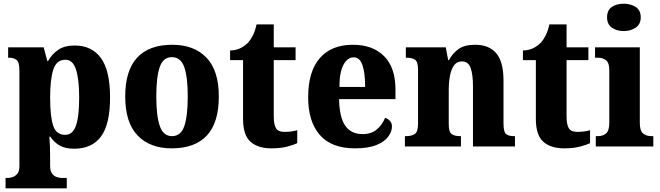

<svg xmlns="http://www.w3.org/2000/svg" viewBox="-20 -792 3570 1038"><path d="M10 226V170H23Q33 170 47.5 165.5Q62 161 73.5 147.5Q85 134 85 107V-409Q85 -456 69.5 -468Q54 -480 30 -480H24V-536H216L236 -462H240Q260 -499 294.5 -522.5Q329 -546 383 -546Q476 -546 525.5 -478.5Q575 -411 575 -265Q575 -120 526 -54Q477 12 381 12Q333 12 303 -5Q273 -22 252 -53H247Q249 -28 250 0Q251 28 251 58V105Q251 133 262 147Q273 161 287.5 165.5Q302 170 312 170H341V226ZM332 -63Q373 -63 390.5 -112.5Q408 -162 408 -264Q408 -362 391 -415.5Q374 -469 334 -469Q285 -469 268 -415.5Q251 -362 251 -266Q251 -162 267.5 -112.5Q284 -63 332 -63Z M908 10Q791 10 724 -59.5Q657 -129 657 -270Q657 -411 721.5 -480.5Q786 -550 911 -550Q1029 -550 1096 -480.5Q1163 -411 1163 -270Q1163 -129 1098.5 -59.5Q1034 10 908 10ZM910 -56Q958 -56 976.5 -110.5Q995 -165 995 -270Q995 -376 976 -429.5Q957 -483 909 -483Q862 -483 843.5 -429.5Q825 -376 825 -270Q825 -165 844 -110.5Q863 -56 910 -56Z M1447 10Q1375 10 1334.5 -25.5Q1294 -61 1294 -149V-467H1224V-519Q1260 -520 1285.5 -534.5Q1311 -549 1324 -565Q1337 -580 1348.5 -603.5Q1360 -627 1367 -660H1460V-536H1578V-467H1460V-163Q1460 -119 1472 -99Q1484 -79 1517 -79Q1555 -79 1587 -88V-18Q1571 -10 1535 0Q1499 10 1447 10Z M1899 10Q1772 10 1709 -62.5Q1646 -135 1646 -265Q1646 -406 1709 -478Q1772 -550 1888 -550Q1995 -550 2056.5 -488.5Q2118 -427 2118 -308V-256H1813Q1815 -158 1846.5 -112.5Q1878 -67 1940 -67Q1988 -67 2017.5 -92.5Q2047 -118 2062 -155Q2078 -150 2088.5 -138Q2099 -126 2099 -108Q2099 -81 2079 -53.5Q2059 -26 2015 -8Q1971 10 1899 10ZM1954 -322Q1954 -398 1939.5 -440Q1925 -482 1892 -482Q1858 -482 1836.5 -441Q1815 -400 1815 -322Z M2169 0V-56H2174Q2206 -56 2223 -68Q2240 -80 2240 -124V-416Q2240 -457 2224.5 -468.5Q2209 -480 2178 -480H2174V-536H2390L2403 -467H2407Q2427 -504 2459 -527Q2491 -550 2549 -550Q2624 -550 2663 -504Q2702 -458 2702 -357V-126Q2702 -80 2715 -68Q2728 -56 2760 -56H2764V0H2537V-325Q2537 -389 2524.5 -424.5Q2512 -460 2477 -460Q2450 -460 2434.5 -438.5Q2419 -417 2412.5 -381.5Q2406 -346 2406 -306V-121Q2406 -79 2421.5 -67.5Q2437 -56 2468 -56H2472V0Z M3030 10Q2958 10 2917.5 -25.5Q2877 -61 2877 -149V-467H2807V-519Q2843 -520 2868.5 -534.5Q2894 -549 2907 -565Q2920 -580 2931.5 -603.5Q2943 -627 2950 -660H3043V-536H3161V-467H3043V-163Q3043 -119 3055 -99Q3067 -79 3100 -79Q3138 -79 3170 -88V-18Q3154 -10 3118 0Q3082 10 3030 10Z M3352 -624Q3314 -624 3288 -642.5Q3262 -661 3262 -698Q3262 -737 3288 -754.5Q3314 -772 3352 -772Q3389 -772 3416.5 -754.5Q3444 -737 3444 -698Q3444 -661 3416.5 -642.5Q3389 -624 3352 -624ZM3201 0V-56H3212Q3240 -56 3257 -71Q3274 -86 3274 -128V-413Q3274 -452 3256.5 -466Q3239 -480 3213 -480H3197V-536H3439V-127Q3439 -85 3456.5 -70.5Q3474 -56 3502 -56H3512V0Z"/></svg>

Font: Noto Serif Ethiopic SemiCondensed ExtraBold
Style: Regular
Weight: 800
Width: 4
Designer: Monotype Design Team
Foundry: Monotype Imaging Inc.
Version: Version 2.102; ttfautohint (v1.8.4.7-5d5b)